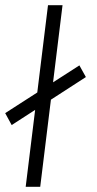

<svg xmlns="http://www.w3.org/2000/svg" viewBox="-58 -720 372 740"><path d="M-13 -238 -38 -284 248 -468 273 -423ZM41 0 127 -700H183L97 0Z"/></svg>

Font: Inclusive Sans Light
Style: Italic
Weight: 300
Italic angle: -7°
Designer: Olivia King
Foundry: Olivia King
Version: Version 2.004